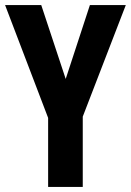

<svg xmlns="http://www.w3.org/2000/svg" viewBox="-20 -734 514 754"><path d="M238 -424 142 -714H0L169 -271V0H305V-276L474 -714H333Z"/></svg>

Font: Noto Sans Lao Looped ExtraCondensed
Style: Bold
Weight: 700
Width: 2
Designer: Mark Frömberg, Ben Mitchell
Foundry: The Fontpad Ltd
Version: Version 1.002